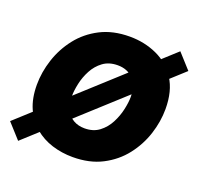

<svg xmlns="http://www.w3.org/2000/svg" viewBox="-165 -880 1091 1056"><g transform="rotate(20 380.5 -352.0)"><path d="M357.4 13.7Q293.9 13.7 236.3 -4.4Q178.7 -22.5 133.8 -60.1Q88.9 -97.7 63 -155.8Q37.1 -213.9 37.1 -293.5Q37.1 -367.2 61.5 -441.9Q85.9 -516.6 134.5 -578.9Q183.1 -641.1 256.6 -679Q330.1 -716.8 428.2 -716.8Q514.2 -716.8 586.9 -683.8Q659.7 -650.9 703.9 -582.8Q748 -514.6 748 -409.2Q748 -335.9 723.9 -261.2Q699.7 -186.5 651.1 -124.3Q602.5 -62 529.3 -24.2Q456.1 13.7 357.4 13.7ZM365.2 -157.2Q416 -157.2 450.7 -183.6Q485.4 -210 506.1 -250Q526.9 -290 536.1 -332.3Q545.4 -374.5 545.4 -406.2Q545.4 -473.1 511 -509.5Q476.6 -545.9 419.4 -545.9Q368.7 -545.9 334 -520.3Q299.3 -494.6 278.6 -455.6Q257.8 -416.5 248.8 -374.5Q239.7 -332.5 239.7 -300.3Q239.7 -253.9 255.4 -221.9Q271 -189.9 299.3 -173.6Q327.6 -157.2 365.2 -157.2ZM45.9 32.2 -32.7 -54.7 715.8 -735.8 794.4 -648.9Z"/></g></svg>

Font: Schibsted Grotesk Black
Style: Italic
Weight: 900
Italic angle: -12°
Designer: Bakken & Baeck AS, Henrik Kongsvoll
Foundry: Schibsted ASA
Version: Version 1.100;gftools[0.9.25]